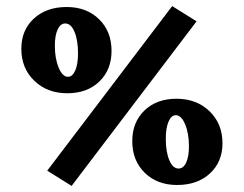

<svg xmlns="http://www.w3.org/2000/svg" viewBox="-20 -595 800 630"><path d="M135 -35 545 -575 625 -525 215 15ZM50 -435Q50 -496 91 -534Q132 -572 199 -572Q264 -572 305 -532Q346 -492 346 -428Q346 -366 306 -327.5Q266 -289 201 -289Q135 -289 92.5 -330Q50 -371 50 -435ZM236 -420Q236 -463 224.5 -490.5Q213 -518 194 -518Q178 -518 169 -498Q160 -478 160 -445Q160 -403 172.5 -373Q185 -343 203 -343Q218 -343 227 -364Q236 -385 236 -420ZM414 -132Q414 -194 454 -232.5Q494 -271 559 -271Q625 -271 667.5 -230Q710 -189 710 -125Q710 -64 669 -26Q628 12 561 12Q496 12 455 -28Q414 -68 414 -132ZM600 -115Q600 -157 587.5 -187Q575 -217 557 -217Q542 -217 533 -196Q524 -175 524 -140Q524 -97 535.5 -69.5Q547 -42 566 -42Q582 -42 591 -62Q600 -82 600 -115Z"/></svg>

Font: Otomanopee One
Style: Regular
Weight: 400
Designer: Das Ende der Wildnis
Foundry: Gutenberg Labo
Version: Version 3.005